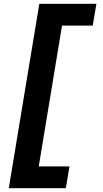

<svg xmlns="http://www.w3.org/2000/svg" viewBox="-20 -843 540 1006"><path d="M26 143 186 -823H485L466 -709H305L183 29H344L325 143Z"/></svg>

Font: Iosevka Heavy Oblique
Style: Regular
Weight: 900
Italic angle: -9°
Monospace: yes
Designer: Belleve Invis
Foundry: Belleve Invis
Version: Version 32.5.0; ttfautohint (v1.8.4)